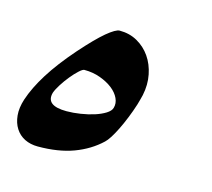

<svg xmlns="http://www.w3.org/2000/svg" viewBox="-110 -438 483 438"><g transform="rotate(15 132.0 -219.0)"><path d="M155.8 -197.3Q159.2 -208.5 153.8 -220.2Q148.4 -231.9 136.2 -241.5Q124 -251 106.7 -257.3Q89.4 -263.7 68.8 -263.7Q64.9 -263.7 56.6 -256.1Q48.3 -248.5 39.6 -237.8Q30.8 -227.1 23.2 -215.1Q15.6 -203.1 12.7 -194.8Q3.4 -162.1 53.7 -162.1Q69.3 -162.1 86.4 -164.8Q103.5 -167.5 118.2 -172.1Q132.8 -176.8 143.3 -183.3Q153.8 -189.9 155.8 -197.3ZM212.4 -242.7Q210.9 -237.3 209.5 -231.4Q208 -225.6 206.1 -219.2Q200.7 -202.1 194.1 -185.8Q187.5 -169.4 180.9 -156Q174.3 -142.6 168 -132.6Q161.6 -122.6 156.7 -118.2Q130.9 -93.8 95.2 -80.6Q59.6 -67.4 11.2 -67.4Q-6.3 -67.4 -20 -74.2Q-33.7 -81.1 -41.7 -93.8Q-49.8 -106.4 -51.5 -124Q-53.2 -141.6 -46.4 -162.6Q-36.6 -192.4 -15.4 -226.3Q5.9 -260.3 40.5 -299.8Q72.8 -336.4 93.5 -353.8Q114.3 -371.1 123.5 -371.1Q147 -371.1 165.5 -360.6Q184.1 -350.1 196.3 -332.5Q208.5 -314.9 213.1 -291.7Q217.8 -268.6 212.4 -242.7Z"/></g></svg>

Font: XB Zar
Style: Italic
Weight: 400
Italic angle: -12°
Designer: Behnam
Foundry: Irmug
Version: Version 8.005 2009